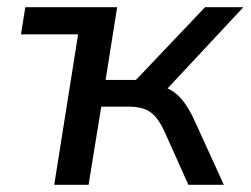

<svg xmlns="http://www.w3.org/2000/svg" viewBox="-20 -511 693 531"><path d="M130 0 196 -416H38L50 -491H304L272 -290H356L547 -491H653L429 -251L404 -276Q431 -274 451.5 -262.5Q472 -251 488.5 -229Q505 -207 521 -171L599 0H501L435 -147Q423 -173 410 -188Q397 -203 379.5 -209.5Q362 -216 336 -216H260L225 0Z"/></svg>

Font: Nunito Sans 10pt Medium
Style: Italic
Weight: 500
Italic angle: -9°
Designer: Vernon Adams
Foundry: Vernon Adams
Version: Version 3.101;gftools[0.9.27]